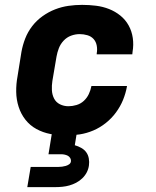

<svg xmlns="http://www.w3.org/2000/svg" viewBox="-20 -548 640 788"><path d="M251 8Q218 8 187 2Q156 -4 129.5 -18.5Q103 -33 84.5 -56.5Q66 -80 56.5 -109.5Q47 -139 46.5 -171Q46 -203 52 -235L68 -335Q73 -363 83.5 -390Q94 -417 112 -440.5Q130 -464 154.5 -481.5Q179 -499 206 -509.5Q233 -520 261 -524Q289 -528 317 -528Q346 -528 374 -524.5Q402 -521 427.5 -511Q453 -501 474 -484Q495 -467 508 -443.5Q521 -420 525 -392Q529 -364 524 -335L523 -325H377V-329Q380 -345 377 -361Q374 -377 364 -388Q354 -399 338.5 -403.5Q323 -408 307 -408Q289 -408 271.5 -401.5Q254 -395 241 -381Q228 -367 221.5 -350Q215 -333 212 -316L195 -216Q192 -197 193 -178Q194 -159 202 -143.5Q210 -128 226 -120Q242 -112 261 -112Q277 -112 294 -117Q311 -122 324 -134Q337 -146 344.5 -162Q352 -178 355 -194V-195H501V-193Q496 -165 485 -138Q474 -111 456 -86.5Q438 -62 414 -43Q390 -24 363 -12.5Q336 -1 307.5 3.5Q279 8 251 8ZM92 220 106 137H221Q228 137 235 136Q242 135 249.5 133Q257 131 263.5 126.5Q270 122 271 115Q272 107 268 100.5Q264 94 258 91Q252 88 245 86.5Q238 85 230 85H179L211 -112H313L287 48Q301 52 313.5 59Q326 66 334 77Q342 88 344.5 102.5Q347 117 345 131Q343 146 336 159.5Q329 173 317.5 184Q306 195 292.5 202Q279 209 265 213Q251 217 236 218.5Q221 220 207 220Z"/></svg>

Font: Iosevka Aile Heavy Oblique
Style: Regular
Weight: 900
Italic angle: -9°
Designer: Belleve Invis
Foundry: Belleve Invis
Version: Version 31.1.0; ttfautohint (v1.8.4)